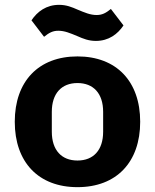

<svg xmlns="http://www.w3.org/2000/svg" viewBox="-20 -761 640 793"><path d="M300 12C461 12 559 -91 559 -258C559 -425 461 -528 300 -528C139 -528 41 -425 41 -258C41 -91 139 12 300 12ZM300 -98C234 -98 194 -141 194 -217V-299C194 -375 234 -418 300 -418C366 -418 406 -375 406 -299V-217C406 -141 366 -98 300 -98ZM376 -592C429 -592 466 -620 490 -656L438 -724C417 -707 402 -699 379 -699C353 -699 330 -709 301 -721C276 -732 254 -741 224 -741C171 -741 134 -713 110 -677L162 -609C183 -626 198 -634 221 -634C247 -634 270 -624 299 -612C324 -601 346 -592 376 -592Z"/></svg>

Font: IBM Plex Mono
Style: Bold
Weight: 700
Monospace: yes
Designer: Mike Abbink, Paul van der Laan, Pieter van Rosmalen
Foundry: Bold Monday
Version: Version 2.004